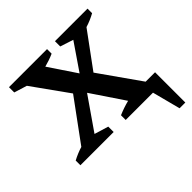

<svg xmlns="http://www.w3.org/2000/svg" viewBox="-213 -826 1184 1184"><g transform="rotate(-45 379.0 -234.0)"><path d="M9 0V-41Q50 -63 93 -76L290 -345L122 -580L38 -606V-652H370V-612Q329 -594 286 -583L406 -404L525 -578L439 -606V-652H723V-612Q681 -589 638 -576L470 -347L658 -80H740V184H690L642 0H404V-41Q450 -61 498 -73L354 -287L207 -75L299 -47V0Z"/></g></svg>

Font: Piazzolla SC SemiBold
Style: Regular
Weight: 600
Designer: Juan Pablo del Peral
Foundry: Huerta Tipografica
Version: Version 1.330